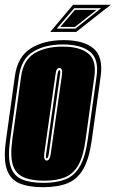

<svg xmlns="http://www.w3.org/2000/svg" viewBox="-27 -768 482 799"><path d="M152 11Q91 11 53 -5.5Q15 -22 1 -64.5Q-13 -107 -2 -185L35 -451Q46 -532 101 -566.5Q156 -601 238 -601Q320 -601 361.5 -567Q403 -533 392 -451L355 -186Q344 -107 319.5 -64.5Q295 -22 254 -5.5Q213 11 152 11ZM154 -7Q209 -7 246 -22Q283 -37 305.5 -76Q328 -115 338 -186L375 -451Q385 -523 347 -553Q309 -583 235 -583Q160 -583 111 -553Q62 -523 52 -451L15 -185Q5 -115 17 -76Q29 -37 63.5 -22Q98 -7 154 -7ZM156 -16Q104 -16 71 -30.5Q38 -45 26.5 -81.5Q15 -118 24 -185L61 -451Q71 -519 117 -546.5Q163 -574 234 -574Q304 -574 339.5 -546Q375 -518 366 -451L329 -186Q320 -118 299 -81Q278 -44 243 -30Q208 -16 156 -16ZM168 -100Q180 -100 184 -127L231 -458Q234 -485 221 -485Q214 -485 210 -479.5Q206 -474 204 -458L157 -127Q154 -100 168 -100ZM168 -109Q162 -109 165 -127L212 -458Q214 -469 216 -472.5Q218 -476 220 -476Q226 -476 223 -458L176 -127Q173 -109 168 -109ZM182 -635 277 -748H435L403 -724L290 -635ZM209 -649H287L394 -734H282ZM224 -656 285 -727H375L285 -656Z"/></svg>

Font: Alumni Sans Collegiate One SC
Style: Italic
Weight: 400
Italic angle: -8°
Designer: Robert E. Leuschke
Foundry: Robert E. Leuschke
Version: Version 1.100